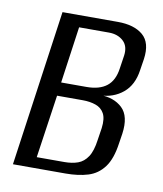

<svg xmlns="http://www.w3.org/2000/svg" viewBox="-63 -547 508 600"><g transform="rotate(10 190.5 -247.5)"><path d="M17.8 0 87.8 -495H263.5Q315.3 -495 343.3 -471.3Q371.3 -447.5 363.8 -394.7L358.1 -358.4Q351.4 -310.7 321.2 -285.6Q291 -260.4 246.6 -259V-260.5Q292.4 -260.5 319.1 -235.2Q345.8 -209.8 337.8 -153L333 -122.2Q326 -71.6 306.1 -45.2Q286.3 -18.7 255.7 -9.4Q225.1 0 184.5 0ZM87.2 -34.7H174.9Q199.4 -34.7 217.8 -41.4Q236.2 -48.1 248.4 -66.6Q260.7 -85 265.5 -121.1L271.4 -159.6Q275.2 -190 266.3 -206.1Q257.4 -222.2 239.3 -228.5Q221.2 -234.9 197.6 -234.9H116.4ZM121.8 -277.8H202.3Q243.4 -277.8 266.5 -296.1Q289.5 -314.4 294.7 -353L301 -394.8Q305.1 -425.1 287.5 -441.2Q269.9 -457.3 241.8 -457.3H147.1Z"/></g></svg>

Font: Alumni Sans Thin
Style: Italic
Weight: 100
Italic angle: -8°
Designer: Robert E. Leuschke
Foundry: Robert E. Leuschke
Version: Version 1.016